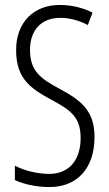

<svg xmlns="http://www.w3.org/2000/svg" viewBox="-20 -744 441 774"><path d="M361 -191C361 -294 312 -337 220 -386C144 -427 101 -457 101 -543C101 -621 145 -672 223 -672C255 -672 295 -664 334 -643L353 -693C321 -710 273 -724 222 -724C118 -725 44 -655 45 -541C45 -427 104 -387 185 -343C270 -298 305 -269 305 -187C305 -103 262 -43 178 -43C134 -43 80 -55 40 -76V-18C81 1 132 10 180 10C292 10 361 -67 361 -191Z"/></svg>

Font: Noto Sans Georgian ExtraCondensed Light
Style: Regular
Weight: 300
Width: 2
Designer: Monotype Design Team, Akaki Razmadze
Foundry: Google LLC
Version: Version 2.005